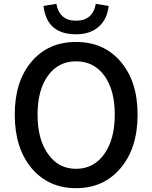

<svg xmlns="http://www.w3.org/2000/svg" viewBox="-20 -969 794 1002"><path d="M146 -90Q57 -195 57 -371Q57 -546 146 -649Q233 -750 377 -750Q521 -750 608 -649Q698 -546 698 -371Q698 -195 608 -90Q520 13 377 13Q234 13 146 -90ZM524 -165Q579 -242 579 -371Q579 -500 524 -575Q469 -649 377 -649Q285 -649 231 -575Q176 -500 176 -371Q176 -241 231 -165Q285 -88 377 -88Q469 -88 524 -165ZM207 -938 274 -949Q290 -861 377 -861Q464 -861 480 -949L547 -938Q540 -871 498 -832Q453 -790 377 -790Q224 -790 207 -938Z"/></svg>

Font: Noto Sans S Chinese Medium
Style: Regular
Weight: 500
Designer: Ryoko NISHIZUKA  (kana & ideographs); Paul D. Hunt (Latin, Greek & Cyrillic); Wenlong ZHANG  (bopomofo); Sandoll Communi
Foundry: Adobe Systems Incorporated
Version: Version 1.000;PS 1;hotconv 1.0.78;makeotf.lib2.5.61930